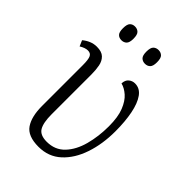

<svg xmlns="http://www.w3.org/2000/svg" viewBox="-221 -835 940 940"><g transform="rotate(45 249.0 -365.5)"><path d="M226 10Q152 10 124.5 -30Q97 -70 97 -144V-426Q97 -465 90 -480Q83 -495 64 -495Q45 -495 21 -480L8 -510Q23 -523 42 -531Q61 -539 82 -539Q116 -539 132.5 -523Q149 -507 154 -481Q159 -455 159 -424V-148Q159 -90 175 -63Q191 -36 237 -36Q294 -36 330 -74Q366 -112 382.5 -173.5Q399 -235 399 -305Q399 -369 383 -409Q367 -449 343 -470Q319 -491 294 -497Q295 -521 309 -532.5Q323 -544 341 -544Q375 -544 396.5 -514Q418 -484 428.5 -431Q439 -378 439 -310Q439 -222 414.5 -149.5Q390 -77 342.5 -33.5Q295 10 226 10ZM307 -646Q291 -646 280.5 -656Q270 -666 270 -693Q270 -721 280.5 -731Q291 -741 307 -741Q323 -741 333.5 -731Q344 -721 344 -693Q344 -666 333.5 -656Q323 -646 307 -646ZM144 -646Q128 -646 118 -656Q108 -666 108 -693Q108 -721 118 -731Q128 -741 144 -741Q160 -741 170.5 -731Q181 -721 181 -693Q181 -666 170.5 -656Q160 -646 144 -646Z"/></g></svg>

Font: Noto Serif SemiCondensed Light
Style: Regular
Weight: 300
Width: 4
Designer: Monotype Design Team
Foundry: Monotype Imaging Inc.
Version: Version 2.013